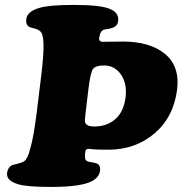

<svg xmlns="http://www.w3.org/2000/svg" viewBox="-20 -736 730 768"><path d="M127.4 -290.5 144 -426.3Q155.3 -517.6 154.1 -560.3Q152.8 -603 139.6 -611.8Q131.8 -618.7 116 -622.6Q100.1 -626.5 98.6 -627.4Q82.5 -635.3 85 -659.2Q88.9 -690.9 138.2 -704.6Q177.2 -716.3 273.9 -716.3Q382.8 -716.3 419.9 -700.2Q456.5 -685.1 452.6 -652.3Q450.7 -632.8 432.1 -625.5Q425.3 -622.6 413.3 -620.6Q401.4 -618.7 397 -617.7Q379.9 -613.3 376.5 -582Q376 -576.2 379.6 -572.5Q383.3 -568.8 388.7 -568.8Q402.8 -568.8 429.9 -569.3Q457 -569.8 472.2 -569.8Q579.6 -569.8 639.6 -520.5Q699.7 -471.2 688.5 -377.9Q674.3 -267.1 597.7 -202.1Q521 -137.2 414.1 -137.2Q390.1 -137.2 373.3 -137.7Q356.4 -138.2 350.6 -138.9Q344.7 -139.6 340.3 -140.1Q335.9 -140.6 334 -140.6Q322.8 -140.6 321.3 -129.4Q317.9 -108.9 321.8 -98.1Q324.2 -92.8 333 -89.4Q337.4 -88.4 349.6 -86.4Q361.8 -84.5 368.7 -81.5Q382.3 -74.7 380.4 -54.2Q376.5 -22 336.4 -6.3Q289.6 11.7 184.1 11.7Q86.4 11.7 52.7 1Q4.9 -13.2 8.3 -43.5Q11.7 -68.4 30.8 -76.2Q33.2 -77.1 50.3 -81.1Q67.4 -85 77.1 -91.3Q90.3 -100.6 100.6 -140.1Q114.3 -184.6 127.4 -290.5ZM356.4 -230Q408.7 -230 442.1 -260.3Q475.6 -290.5 482.4 -347.7Q488.8 -401.4 463.9 -437.7Q439 -474.1 396 -474.1Q361.8 -474.1 352.1 -460Q341.8 -446.8 334 -381.8L329.6 -345.2Q319.3 -259.8 319.3 -254.4Q319.3 -230 356.4 -230Z"/></svg>

Font: Cooper* ExtraBold
Style: Italic
Weight: 800
Italic angle: -7°
Designer: Owen Earl
Foundry: indestructible type*
Version: Version 0.001